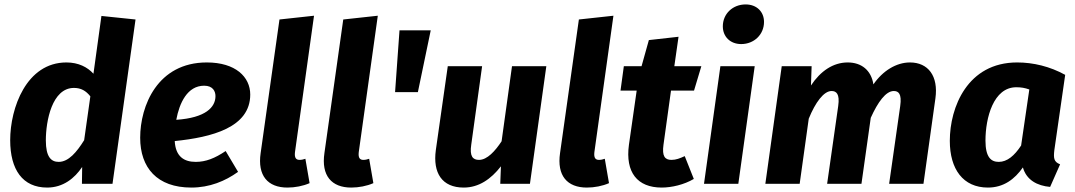

<svg xmlns="http://www.w3.org/2000/svg" viewBox="-20 -830 4855 867"><path d="M438 -758 402 -497C375 -527 334 -548 280 -548C99 -548 26 -342 26 -197C26 -64 82 17 193 17C265 17 317 -25 351 -76L350 0H488L592 -742ZM314 -433C346 -433 368 -420 388 -395L360 -197C327 -144 290 -99 245 -99C211 -99 187 -121 187 -196C187 -284 215 -433 314 -433Z M1110 -403C1110 -483 1043 -548 914 -548C691 -548 613 -352 613 -208C613 -73 689 17 844 17C926 17 997 -12 1055 -54L999 -148C950 -115 909 -99 864 -99C812 -99 773 -122 769 -193C936 -210 1110 -254 1110 -403ZM776 -289C790 -365 826 -443 902 -443C941 -443 953 -418 953 -396C953 -346 909 -298 776 -289Z M1398 -759 1242 -742 1157 -139C1142 -37 1189 17 1278 17C1312 17 1349 10 1378 -3L1359 -113C1350 -110 1342 -108 1333 -108C1317 -108 1309 -117 1312 -143Z M1686 -759 1530 -742 1445 -139C1430 -37 1477 17 1566 17C1600 17 1637 10 1666 -3L1647 -113C1638 -110 1630 -108 1621 -108C1605 -108 1597 -117 1600 -143Z M1764 -414H1867L1925 -693H1784Z M2074 17C2142 17 2197 -21 2242 -79L2239 0H2373L2447 -531H2292L2245 -192C2216 -148 2180 -108 2143 -108C2115 -108 2100 -124 2108 -177L2157 -531H2002L1948 -152C1934 -49 1976 17 2074 17Z M2750 -759 2594 -742 2509 -139C2494 -37 2541 17 2630 17C2664 17 2701 10 2730 -3L2711 -113C2702 -110 2694 -108 2685 -108C2669 -108 2661 -117 2664 -143Z M3010 -421H3114L3147 -531H3025L3044 -664L2910 -649L2877 -531H2797L2782 -421H2855L2820 -176C2803 -52 2858 17 2968 17C3013 17 3069 4 3113 -22L3072 -125C3050 -115 3033 -108 3012 -108C2982 -108 2969 -125 2976 -176Z M3327 -631C3385 -631 3430 -674 3430 -731C3430 -777 3397 -810 3347 -810C3289 -810 3244 -768 3244 -711C3244 -665 3277 -631 3327 -631ZM3388 -531H3233L3159 0H3314Z M4089 -548C4027 -548 3966 -510 3924 -449C3914 -513 3870 -548 3808 -548C3742 -548 3685 -509 3642 -444L3645 -531H3510L3436 0H3591L3632 -294C3662 -368 3700 -419 3735 -419C3756 -419 3773 -407 3765 -351L3715 0H3870L3912 -298C3944 -369 3980 -419 4016 -419C4037 -419 4053 -407 4045 -351L3995 0H4150L4204 -386C4218 -487 4171 -548 4089 -548Z M4573 -548C4349 -548 4269 -346 4269 -194C4269 -66 4329 17 4441 17C4512 17 4562 -21 4599 -74C4615 -17 4664 9 4722 14L4767 -88C4738 -99 4737 -117 4741 -152L4790 -492C4721 -530 4646 -548 4573 -548ZM4569 -436C4592 -436 4608 -433 4628 -426L4591 -173C4561 -127 4528 -99 4490 -99C4455 -99 4430 -120 4430 -195C4430 -298 4466 -436 4569 -436Z"/></svg>

Font: Fira Sans
Style: Bold Italic
Weight: 700
Italic angle: -8°
Designer: bBox Type GmbH & Carrois Corporate GbR & Edenspiekermann AG
Foundry: bBox Type GmbH & Carrois Corporate GbR & Edenspiekermann AG
Version: Version 4.301;PS 004.301;hotconv 1.0.88;makeotf.lib2.5.64775